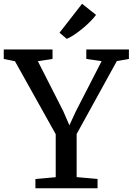

<svg xmlns="http://www.w3.org/2000/svg" viewBox="-33 -1008 710 1028"><path d="M265.3 -59.2V-289.5L47.2 -679.9L-12.9 -692.4V-743H248.3V-692.4L169.6 -680.5L305.7 -412.8L338.5 -337.2L373.6 -412.8L511.1 -680.5L429.1 -692.4V-743H657.2V-692.4L592.6 -681.1L377.4 -290.5V-59.8L489.3 -49.6V0H156.6V-49.6ZM324.3 -800 285.7 -832.8 406.4 -987.8 481.3 -928.3Q468 -910.5 448.8 -891.3Q429.6 -872.1 407.7 -854.2Q385.8 -836.3 364.5 -822.1Q343.1 -807.9 325.2 -800Z"/></svg>

Font: Merriweather Light
Style: Regular
Weight: 300
Designer: Eben Sorkin
Foundry: Eben Sorkin
Version: Version 2.100